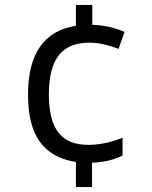

<svg xmlns="http://www.w3.org/2000/svg" viewBox="-20 -744 612 774"><path d="M336 -160Q254 -160 215.5 -209.5Q177 -259 177 -363Q177 -469 216.5 -520.5Q256 -572 340 -572Q391 -572 458 -547L482 -615Q457 -627 422.5 -635Q388 -643 352 -644V-724H286V-640Q93 -610 93 -362Q93 -239 140 -173Q187 -107 286 -91V10H351V-88Q422 -91 474 -117V-189Q404 -160 336 -160Z"/></svg>

Font: OpenSansMMV
Style: Regular
Weight: 400
Designer: Steve Matteson
Foundry: Ascender Corporation
Version: Version 4.000